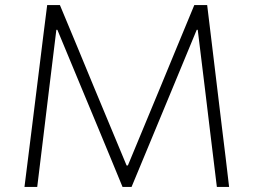

<svg xmlns="http://www.w3.org/2000/svg" viewBox="-20 -733 994 753"><path d="M76 0Q83.5 -58.5 90.5 -115.5Q97.5 -172.5 106 -239.5L135 -473Q143 -538.5 150 -594.5Q157 -650.5 165 -713H215Q250 -629 283 -549.8Q316 -470.5 348 -392.5L476.5 -84H481.5L609.5 -392.5Q642 -471.5 674.5 -550Q707 -628.5 742 -713H792.5Q800 -651 806.8 -595.2Q813.5 -539.5 821.5 -473.5L850 -237Q858 -172.5 864.8 -116.2Q871.5 -60 878.5 0H830.5Q817.5 -105.5 806 -200.8Q794.5 -296 784.5 -379L755.5 -616H751.5L645.5 -360Q607 -267 568.2 -173.8Q529.5 -80.5 496 0H460.5Q440 -50 415 -110.5Q390 -171 363.5 -234.8Q337 -298.5 312 -358.5L205 -616H201L172 -379Q162 -296.5 150.5 -201Q139 -105.5 126 0Z"/></svg>

Font: Commissioner ExtraLight
Style: Regular
Weight: 200
Designer: Kostas Bartsokas
Foundry: Kostas Bartsokas
Version: Version 1.000; ttfautohint (v1.8.3)